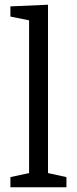

<svg xmlns="http://www.w3.org/2000/svg" viewBox="-20 -792 325 812"><path d="M261 -43V0H24V-43L103 -60V-706L24 -722V-765L183 -772V-60Z"/></svg>

Font: Bitter
Style: Regular
Weight: 400
Designer: Sol Matas, and Bitter project Authors
Foundry: Sol Matas
Version: Version 2.001